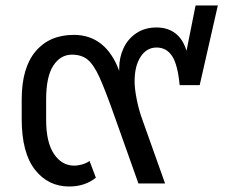

<svg xmlns="http://www.w3.org/2000/svg" viewBox="-20 -668 848 699"><path d="M773 -648 707 -358H634Q627 -433 606.5 -464Q586 -495 550 -495Q514 -495 492 -461.5Q470 -428 470 -371Q470 -346 477.5 -307.5Q485 -269 497 -236L581 0H484L399 -239Q363 -341 342 -387Q321 -433 299 -451Q277 -469 242 -469Q200 -469 174 -429Q148 -389 148 -306V-231Q148 -150 176.5 -107.5Q205 -65 250 -65Q264 -65 279.5 -69.5Q295 -74 306 -82L329 -21Q289 11 232 11Q155 11 107 -50.5Q59 -112 59 -235V-306Q59 -421 109.5 -481Q160 -541 249 -541Q307 -541 348.5 -508Q390 -475 414 -410V-420Q414 -458 429.5 -492Q445 -526 476 -547Q507 -568 550 -568Q590 -568 618 -547Q646 -526 659 -483L692 -648Z"/></svg>

Font: Fira GO
Style: Regular
Weight: 400
Designer: Carrois Corporate
Foundry: Carrois Corporate GbR
Version: Version 0.300